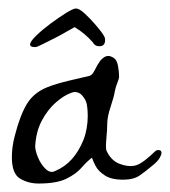

<svg xmlns="http://www.w3.org/2000/svg" viewBox="-20 -435 401 453"><path d="M346 -78Q349 -81 354 -81Q361 -81 361 -74Q361 -70 356.5 -62Q352 -54 338 -43Q324 -31 309.5 -21Q295 -11 270 -11Q243 -11 227.5 -21Q212 -31 205.5 -43.5Q199 -56 197 -63Q185 -54 172.5 -39.5Q160 -25 137 -13.5Q114 -2 71 -2Q47 -2 27.5 -13.5Q8 -25 8 -64Q8 -75 9.5 -87.5Q11 -100 15 -115Q27 -162 43 -189Q59 -216 91 -229Q111 -237 140 -244Q169 -251 191 -256Q198 -258 203.5 -269.5Q209 -281 216 -291Q220 -296 225 -299.5Q230 -303 236 -303Q241 -303 249 -298Q256 -293 258.5 -279Q261 -265 261 -253Q260 -247 256.5 -238.5Q253 -230 251 -220Q249 -207 241 -183Q233 -159 233 -143Q233 -129 231 -108.5Q229 -88 231 -80Q242 -56 262 -48.5Q282 -41 297 -44Q308 -46 322 -57Q336 -68 346 -78ZM184 -192Q182 -200 174.5 -209Q167 -218 156 -218Q154 -218 148 -216Q131 -210 112 -193.5Q93 -177 79 -151Q65 -125 63 -90Q63 -80 69.5 -64Q76 -48 87 -37Q98 -26 109 -31Q133 -41 149.5 -59.5Q166 -78 177 -105Q182 -118 184.5 -132.5Q187 -147 187 -160Q187 -172 186 -180.5Q185 -189 184 -192ZM61 -324Q51 -324 51 -330Q51 -337 65.5 -351Q80 -365 99.5 -379.5Q119 -394 136 -404.5Q153 -415 159 -415Q167 -415 180 -403Q193 -391 205 -377Q217 -363 221 -357Q223 -354 225.5 -350Q228 -346 228 -341Q228 -326 215 -326H213Q204 -326 199 -335Q181 -356 156 -371Q150 -368 136.5 -360Q123 -352 107 -344Q91 -336 79 -330Q67 -324 64 -324Z"/></svg>

Font: Ingrid Darling
Style: Regular
Weight: 400
Designer: Robert E. Leuschke
Foundry: Robert E. Leuschke
Version: Version 1.010; ttfautohint (v1.8.3)